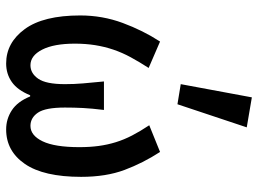

<svg xmlns="http://www.w3.org/2000/svg" viewBox="-130 -718 859 640"><g transform="rotate(90 300.0 -397.5)"><path d="M191 12Q122 12 76.5 -50Q31 -112 31 -235Q31 -309 56 -376.5Q81 -444 118 -501L206 -463Q186 -432 170.5 -403.5Q155 -375 145 -345.5Q135 -316 130 -284.5Q125 -253 125 -217Q125 -147 145 -108Q165 -69 197 -69Q224 -69 242 -95Q260 -121 260 -184Q260 -215 257.5 -244Q255 -273 251 -314H346Q341 -273 339.5 -244Q338 -215 338 -184Q338 -119 355 -94Q372 -69 399 -69Q431 -69 450.5 -109.5Q470 -150 470 -232Q470 -267 466 -296.5Q462 -326 453.5 -353.5Q445 -381 431 -408Q417 -435 397 -465L486 -501Q523 -444 546 -382.5Q569 -321 569 -238Q569 -113 526 -50.5Q483 12 411 12Q376 12 347 -7Q318 -26 301 -68H297Q280 -26 253 -7Q226 12 191 12ZM327 -559 260 -570 304 -807 404 -790Z"/></g></svg>

Font: SauceCodePro Nerd Font Mono
Style: Regular
Weight: 500
Monospace: yes
Designer: Paul D. Hunt, Teo Tuominen
Foundry: Adobe Systems Incorporated
Version: Version 2.030;PS 1.000;hotconv 16.6.51;makeotf.lib2.5.65220;